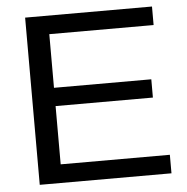

<svg xmlns="http://www.w3.org/2000/svg" viewBox="-50 -737 768 787"><g transform="rotate(-5 333.5 -344.0)"><path d="M624 0H82V-688H604V-611.8H174.8V-391.1H575.2V-315.9H174.8V-76.2H624Z"/></g></svg>

Font: Libra Sans Modern
Style: Regular
Weight: 400
Foundry: Stefan Peev, Context Ltd
Version: Version 1.000